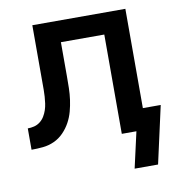

<svg xmlns="http://www.w3.org/2000/svg" viewBox="-77 -590 754 815"><g transform="rotate(-10 300.0 -182.5)"><path d="M539 155H438L473 0H410V-428H223V-281Q223 -256 222.5 -230.5Q222 -205 218.5 -180Q215 -155 208.5 -131Q202 -107 190 -85Q178 -63 160 -44.5Q142 -26 119 -15.5Q96 -5 71 -2.5Q46 0 21 0V-92Q35 -92 49 -95.5Q63 -99 74.5 -108Q86 -117 93.5 -129.5Q101 -142 105.5 -155.5Q110 -169 112 -183.5Q114 -198 115 -212.5Q116 -227 116 -241Q116 -255 116 -270Q116 -273 116 -275.5Q116 -278 116 -281V-520H517V-92H594Z"/></g></svg>

Font: Iosevka Custom SmBdEx
Style: Regular
Weight: 600
Width: 7
Monospace: yes
Designer: Belleve Invis
Foundry: Belleve Invis
Version: Version 11.2.4; ttfautohint (v1.8.4)